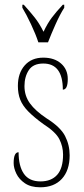

<svg xmlns="http://www.w3.org/2000/svg" viewBox="-20 -786 355 816"><path d="M151 10Q111 10 86 -7Q61 -24 49.5 -48Q38 -72 38 -93Q38 -139 59 -139Q59 -80 81.5 -47.5Q104 -15 152 -15Q198 -15 223 -43Q248 -71 248 -129Q248 -163 232.5 -194Q217 -225 164 -259Q124 -288 100 -312.5Q76 -337 66 -362.5Q56 -388 56 -421Q56 -475 85 -508Q114 -541 164 -541Q211 -541 239.5 -516Q268 -491 268 -450Q268 -405 247 -405Q247 -516 164 -516Q121 -516 102.5 -488Q84 -460 84 -420Q84 -379 107 -347Q130 -315 178 -283Q237 -246 256.5 -208Q276 -170 276 -126Q276 -62 243 -26Q210 10 151 10ZM143 -606Q132 -640 112 -682.5Q92 -725 75 -753V-766H81Q108 -736 127.5 -711.5Q147 -687 165 -651Q182 -687 200.5 -711.5Q219 -736 247 -766H253V-753Q235 -725 216 -682.5Q197 -640 184 -606Z"/></svg>

Font: Noto Serif Myanmar ExtraCondensed Thin
Style: Regular
Weight: 100
Width: 2
Designer: Ben Mitchell and the Monotype Design Team
Foundry: Monotype Imaging Inc.
Version: Version 2.106; ttfautohint (v1.8.4.7-5d5b)